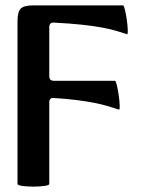

<svg xmlns="http://www.w3.org/2000/svg" viewBox="-20 -683 541 713"><path d="M45 0V-604Q45 -639 57 -651Q69 -663 104 -663H437Q440 -663 444 -646.5Q448 -630 451 -608.5Q454 -587 454.5 -571Q455 -555 452 -556Q431 -563 408 -569.5Q385 -576 354.5 -581.5Q324 -587 282 -591.5Q240 -596 181 -599Q172 -600 167.5 -595.5Q163 -591 163 -583V-400Q163 -383 180 -383H407Q410 -383 414 -366.5Q418 -350 421 -328.5Q424 -307 424.5 -291Q425 -275 422 -276Q401 -283 378.5 -289.5Q356 -296 328 -301.5Q300 -307 264 -311.5Q228 -316 181 -319Q163 -321 163 -303V0Q163 5 145 7.5Q127 10 104 10Q81 10 63 7.5Q45 5 45 0Z"/></svg>

Font: Junicode VF
Style: Regular
Weight: 400
Designer: Peter S. Baker
Version: Version 2.213